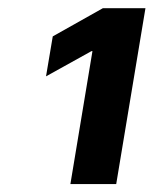

<svg xmlns="http://www.w3.org/2000/svg" viewBox="-20 -820 381 476"><path d="M154.5 -363.6 209.2 -693.2H206.7L94.1 -630.7L110.8 -729.8L235.1 -799.7H340.6L268.1 -363.6Z"/></svg>

Font: Inter P Extra Bold
Style: Italic
Weight: 800
Italic angle: 9.39999°
Designer: Rasmus Andersson
Foundry: rsms
Version: Version 3.018;git-588b23468